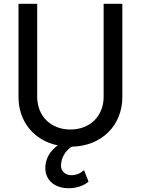

<svg xmlns="http://www.w3.org/2000/svg" viewBox="-20 -765 746 1017"><path d="M344 232C385 232 424 219 449 197L425 136C406 154 382 163 358 163C326 163 303 141 303 114C303 69 329 31 360 12C519 9 628 -101 628 -251V-745H529V-253C529 -150 457 -79 353 -79C249 -79 177 -150 177 -253V-745H78V-251C78 -121 160 -21 286 5C245 34 220 76 220 125C220 188 268 232 344 232Z"/></svg>

Font: Mluvka Medium
Style: Regular
Weight: 500
Designer: Modified by Jiří Krblich, Original typeface by Gumpita Rahayu
Foundry: Gumpita Rahayu & Jiří Krblich
Version: Version 2.000;Glyphs 3.1.1 (3134)